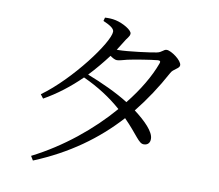

<svg xmlns="http://www.w3.org/2000/svg" viewBox="-87 -882 1174 1031"><g transform="rotate(10 500.0 -366.0)"><path d="M142 23 156 46C342 -30 487 -135 604 -264C681 -186 699 -142 727 -143C748 -143 761 -157 760 -179C760 -217 709 -268 648 -314C705 -385 755 -461 800 -544C812 -569 846 -576 846 -595C846 -621 786 -664 761 -664C744 -664 738 -646 710 -641C683 -635 554 -618 506 -618H496L525 -664C539 -690 554 -699 554 -716C554 -735 504 -764 464 -773C442 -778 422 -778 404 -777L399 -758C434 -743 460 -728 460 -710C460 -652 290 -423 136 -312L152 -291C222 -330 289 -382 349 -441C430 -404 500 -359 560 -306C451 -179 304 -59 142 23ZM368 -460C404 -498 438 -539 469 -580C483 -570 496 -563 506 -563C520 -563 540 -570 561 -575C596 -583 689 -598 724 -601C735 -601 740 -598 735 -585C708 -511 660 -430 596 -350C533 -390 448 -429 368 -460Z"/></g></svg>

Font: Harano Aji Mincho KR
Style: Regular
Weight: 400
Foundry: Masamichi Hosoda
Version: HaranoAjiMinchoKR-Regular version 20230610;ttx 4.39.4